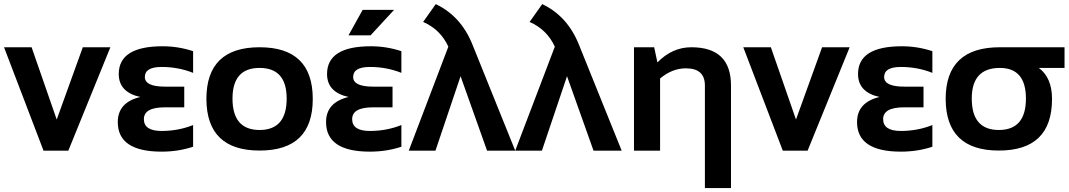

<svg xmlns="http://www.w3.org/2000/svg" viewBox="-20 -747 5298 952"><path d="M0 -512.7H136.7L261.2 -154.3L390.6 -512.7H527.3L318.8 0H195.8Z M937.5 -385.7Q864.3 -415 781.2 -415Q698.2 -415 698.2 -365.2Q698.2 -317.4 798.3 -317.4H893.6V-214.8H796.9Q693.4 -214.8 693.4 -156.2Q693.4 -97.7 781.2 -97.7Q864.3 -97.7 937.5 -127V-19.5Q864.3 4.9 781.2 4.9Q564 4.9 564 -141.6Q564 -239.3 675.3 -266.1Q568.8 -290 568.8 -379.9Q568.8 -517.6 786.1 -517.6Q864.3 -517.6 937.5 -493.2Z M1267.1 -102.5Q1401.4 -102.5 1401.4 -258.3Q1401.4 -410.2 1267.1 -410.2Q1132.8 -410.2 1132.8 -258.3Q1132.8 -102.5 1267.1 -102.5ZM1003.4 -256.3Q1003.4 -512.7 1267.1 -512.7Q1530.8 -512.7 1530.8 -256.3Q1530.8 -0.5 1267.1 -0.5Q1004.4 -0.5 1003.4 -256.3Z M1970.2 -385.7Q1897 -415 1814 -415Q1731 -415 1731 -365.2Q1731 -317.4 1831.1 -317.4H1926.3V-214.8H1829.6Q1726.1 -214.8 1726.1 -156.2Q1726.1 -97.7 1814 -97.7Q1897 -97.7 1970.2 -127V-19.5Q1897 4.9 1814 4.9Q1596.7 4.9 1596.7 -141.6Q1596.7 -239.3 1708 -266.1Q1601.6 -290 1601.6 -379.9Q1601.6 -517.6 1818.8 -517.6Q1897 -517.6 1970.2 -493.2ZM1778.3 -698.2H1934.1L1817.4 -571.8H1708Z M2203.1 -515.6Q2164.1 -600.6 2078.1 -638.2L2140.6 -726.6Q2265.1 -667.5 2321.8 -527.8L2534.7 0H2395L2263.7 -369.1L2139.2 0H2006.8Z M2731 -515.6Q2691.9 -600.6 2606 -638.2L2668.5 -726.6Q2793 -667.5 2849.6 -527.8L3062.5 0H2922.9L2791.5 -369.1L2667 0H2534.7Z M3123.5 0V-512.7H3223.6L3239.7 -437.5Q3313.5 -512.7 3407.7 -512.7Q3604.5 -512.7 3604.5 -323.2V185.5H3475.1V-323.2Q3475.1 -408.2 3380.9 -408.2Q3313 -408.2 3252.9 -357.9V0Z M3665.5 -512.7H3802.2L3926.8 -154.3L4056.2 -512.7H4192.9L3984.4 0H3861.3Z M4603 -385.7Q4529.8 -415 4446.8 -415Q4363.8 -415 4363.8 -365.2Q4363.8 -317.4 4463.9 -317.4H4559.1V-214.8H4462.4Q4358.9 -214.8 4358.9 -156.2Q4358.9 -97.7 4446.8 -97.7Q4529.8 -97.7 4603 -127V-19.5Q4529.8 4.9 4446.8 4.9Q4229.5 4.9 4229.5 -141.6Q4229.5 -239.3 4340.8 -266.1Q4234.4 -290 4234.4 -379.9Q4234.4 -517.6 4451.7 -517.6Q4529.8 -517.6 4603 -493.2Z M4932.6 -102.5Q5066.9 -102.5 5066.9 -258.3Q5066.9 -410.2 4937.5 -410.2Q4798.3 -410.2 4798.3 -258.3Q4798.3 -102.5 4932.6 -102.5ZM4668.9 -256.3Q4668.9 -512.7 4937.5 -512.7H5258.3V-410.2H5130.9Q5196.3 -361.8 5196.3 -256.3Q5196.3 -0.5 4932.6 -0.5Q4669.9 -0.5 4668.9 -256.3Z"/></svg>

Font: SansationBold
Style: Bold
Weight: 700
Designer: Bernd Montag
Version: Version 1.301